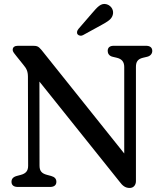

<svg xmlns="http://www.w3.org/2000/svg" viewBox="-20 -927 832 952"><path d="M484 -803.5C513.5 -820 532.5 -830.5 539 -852.5C545.5 -874 534 -897.5 510 -905.5C480.5 -914.5 462.5 -891.5 435.5 -860.5L369 -783.5C362 -775 359 -764.5 365 -756.5C371 -749.5 382.5 -748 391 -752.5ZM544.5 -700C524.5 -700 514 -691.5 514 -674.5C514 -662 521 -649.5 538.5 -645.5L559.5 -640.5C584.5 -634.5 596 -619.5 596 -595V-166L185.5 -679.5C178 -688.5 171.5 -694.5 165 -697C158.5 -699.5 151 -700 141 -700H69C60.5 -700 55 -698.5 50 -695C45.5 -692 43 -687 43 -680C43 -669.5 52.5 -660.5 59.5 -651L96 -605.5C111 -587.5 118.5 -574 118.5 -546L119.5 -105C119.5 -78.5 107 -66.5 83.5 -60L63 -54.5C45 -49.5 37 -40 37 -25.5C37 -9.5 47.5 0 68.5 0H228C249 0 259.5 -9.5 259.5 -25.5C259.5 -40 251.5 -49.5 233.5 -54.5L213 -60C188.5 -66.5 176 -78 176 -105L175.5 -522.5L572.5 -26.5C587.5 -6 601.5 5 623 5C643 5 654 -10.5 654 -29V-595C654 -619.5 662 -634 688.5 -640.5L709.5 -645.5C727 -649.5 735 -662 735 -674.5C735 -691.5 723.5 -700 703.5 -700Z"/></svg>

Font: dr Title
Style: Regular
Weight: 400
Version: Version 1.000;hotconv 1.0.109;makeotfexe 2.5.65596